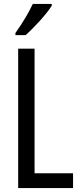

<svg xmlns="http://www.w3.org/2000/svg" viewBox="-20 -963 411 983"><path d="M245 -934V-943H148C127 -898 97 -848 59 -794V-783H111C152 -819 220 -892 245 -934ZM73 0H354V-76H157V-714H73Z"/></svg>

Font: Noto Sans Lao Looped ExtraCondensed
Style: Regular
Weight: 400
Width: 2
Designer: Mark Frömberg, Ben Mitchell
Foundry: The Fontpad Ltd
Version: Version 1.002